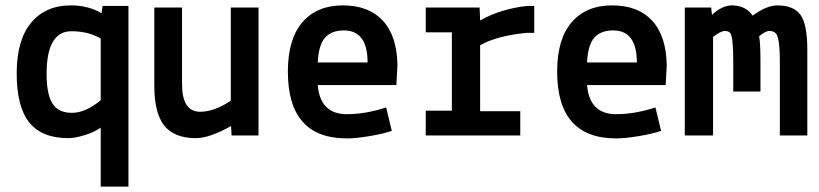

<svg xmlns="http://www.w3.org/2000/svg" viewBox="-20 -503 3040 713"><path d="M457 -481V190H354V-29Q330 -12 294 -1Q258 10 234 10Q135 10 88.5 -48.5Q42 -107 42 -230.5Q42 -354 95.5 -418.5Q149 -483 243 -483Q308 -483 357 -454L361 -481ZM354 -131V-360Q308 -387 245 -387Q153 -387 153 -228Q153 -154 174.5 -119Q196 -84 247 -84Q298 -84 354 -131Z M840 0 838 -35Q758 10 708 10Q627 10 590 -36.5Q553 -83 553 -185V-475H656V-191Q656 -88 723 -88Q776 -88 837 -129V-475H940V0Z M1456 -261 1452 -187H1160Q1169 -79 1268 -79Q1337 -79 1414 -104L1435 -17Q1403 -6 1352 2.5Q1301 11 1268 11Q1049 11 1049 -237Q1049 -358 1103 -420.5Q1157 -483 1253 -483Q1349 -483 1401.5 -426.5Q1454 -370 1456 -261ZM1257 -390Q1210 -390 1186.5 -362.5Q1163 -335 1160 -271H1345Q1345 -390 1257 -390Z M1561 0V-92H1658V-383H1561V-475H1761L1763 -427Q1839 -470 1937 -481H1964V-381H1937Q1827 -371 1763 -335V-90H1912V0Z M2456 -261 2452 -187H2160Q2169 -79 2268 -79Q2337 -79 2414 -104L2435 -17Q2403 -6 2352 2.5Q2301 11 2268 11Q2049 11 2049 -237Q2049 -358 2103 -420.5Q2157 -483 2253 -483Q2349 -483 2401.5 -426.5Q2454 -370 2456 -261ZM2257 -390Q2210 -390 2186.5 -362.5Q2163 -335 2160 -271H2345Q2345 -390 2257 -390Z M2621 -475 2624 -448Q2662 -483 2698 -483Q2749 -483 2775 -445Q2827 -483 2867 -483Q2927 -483 2952.5 -448Q2978 -413 2978 -318V0H2876V-274Q2876 -366 2860 -380Q2852 -388 2837 -388Q2822 -388 2799 -368Q2804 -345 2804 -274V-163H2703V-274Q2703 -365 2692 -380Q2686 -388 2671.5 -388Q2657 -388 2628 -366V0H2523V-475Z"/></svg>

Font: Lekton
Style: Bold
Weight: 700
Designer: Paolo Mazzetti, Luciano Perondi, Raffaele Flato, Elena Papassissa, Emilio Macchia, Michela Povoleri, Tobias Seemiller, R
Version: Version 34.000